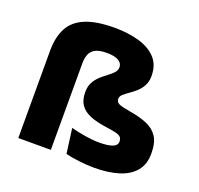

<svg xmlns="http://www.w3.org/2000/svg" viewBox="-120 -806 982 948"><g transform="rotate(20 371.0 -332.0)"><path d="M65.5 -458Q65.5 -530 90.8 -578Q116 -626 173.8 -650.2Q231.5 -674.5 328.5 -674.5Q395.5 -674.5 452.5 -659Q509.5 -643.5 544.2 -608Q579 -572.5 579 -512.5Q579 -482.5 567.2 -461Q555.5 -439.5 538.2 -424.2Q521 -409 503.8 -397.2Q486.5 -385.5 474.8 -374.8Q463 -364 463 -351.5V-350.5Q463.5 -334 478.5 -326.8Q493.5 -319.5 544 -311Q595 -302.5 632 -286.5Q669 -270.5 689 -239.5Q709 -208.5 709 -153.5V-151Q709 -94.5 678.5 -58.8Q648 -23 593.5 -6.5Q539 10 467.5 10Q430.5 10 389.5 5.2Q348.5 0.5 316 -7.5L298.5 -138Q334 -128.5 374.5 -122Q415 -115.5 447.5 -115.5Q494.5 -115.5 517.8 -124.8Q541 -134 541 -154V-155Q541 -170 533 -177.8Q525 -185.5 507.8 -189.8Q490.5 -194 461.5 -198Q403.5 -205.5 367.8 -220.5Q332 -235.5 315.2 -261Q298.5 -286.5 298.5 -324.5V-327.5Q298.5 -358 310.5 -379.2Q322.5 -400.5 339.8 -416Q357 -431.5 374.5 -444.2Q392 -457 403.8 -470Q415.5 -483 415.5 -499Q415.5 -513 406.2 -523.2Q397 -533.5 378.8 -539Q360.5 -544.5 333 -544.5Q294.5 -544.5 273.5 -533.5Q252.5 -522.5 244.5 -502.2Q236.5 -482 236.5 -455V0H65.5Z"/></g></svg>

Font: Anek Latin Expanded
Style: Bold
Weight: 700
Width: 7
Designer: Yesha Goshar
Foundry: Ek Type
Version: Version 1.003